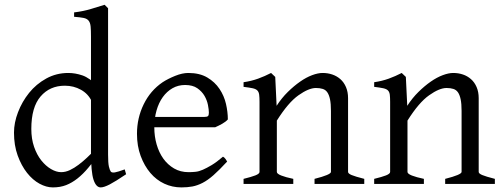

<svg xmlns="http://www.w3.org/2000/svg" viewBox="-20 -777 2125 811"><path d="M512.7 -41Q467.8 -10.7 443.4 2Q418.9 14.6 405.3 14.6Q385.7 14.6 375 -18.1Q364.3 -50.8 364.3 -132.8V-622.1Q364.3 -649.4 362.8 -665Q361.3 -680.7 354.5 -689.5Q347.7 -698.2 333.5 -701.2Q319.3 -704.1 293 -706.1V-724.6Q333 -729.5 364.7 -739.3Q396.5 -749 421.9 -756.8L436.5 -742.2V-124Q436.5 -88.9 439.9 -73.7Q443.4 -58.6 448.2 -51.8Q453.1 -46.9 465.3 -48.8Q477.5 -50.8 506.8 -61.5ZM400.4 -127Q375 -94.7 353 -68.4Q331.1 -42 307.6 -23.4Q284.2 -4.9 259.3 4.9Q234.4 14.6 203.1 14.6Q175.8 14.6 147 -1Q118.2 -16.6 94.2 -46.9Q70.3 -77.1 54.7 -120.1Q39.1 -163.1 39.1 -216.8Q39.1 -258.8 56.2 -303.2Q73.2 -347.7 103 -384.8Q132.8 -421.9 175.3 -445.3Q217.8 -468.8 268.6 -468.8Q297.9 -468.8 328.1 -458.5Q358.4 -448.2 396.5 -410.2Q396.5 -395.5 394.5 -386.2Q392.6 -377 389.2 -370.6Q385.7 -364.3 380.4 -359.9Q375 -355.5 367.2 -349.6Q352.5 -380.9 321.8 -397.9Q291 -415 253.9 -415Q190.4 -415 151.4 -369.6Q112.3 -324.2 112.3 -232.4Q112.3 -190.4 124 -156.7Q135.7 -123 154.3 -99.6Q172.9 -76.2 195.3 -63Q217.8 -49.8 238.3 -49.8Q256.8 -49.8 275.4 -58.6Q293.9 -67.4 312 -81.1Q330.1 -94.7 347.7 -111.3Q365.2 -127.9 381.8 -144.5Q387.7 -141.6 393.1 -136.2Q398.4 -130.9 400.4 -127Z M942.4 -272.5Q933.6 -262.7 918.9 -254.4Q904.3 -246.1 888.7 -239.3H608.4L609.4 -283.2H843.8Q854.5 -283.2 858.4 -286.6Q862.3 -290 862.3 -300.8Q862.3 -313.5 858.4 -333.5Q854.5 -353.5 843.8 -372.1Q833 -390.6 813.5 -404.3Q793.9 -418 761.7 -418Q732.4 -418 708.5 -404.3Q684.6 -390.6 667.5 -366.7Q650.4 -342.8 641.1 -310.1Q631.8 -277.3 631.8 -238.3Q631.8 -201.2 641.6 -167Q651.4 -132.8 669.9 -106.9Q688.5 -81.1 715.3 -65.4Q742.2 -49.8 776.4 -49.8Q791 -49.8 805.7 -51.3Q820.3 -52.7 836.9 -60.1Q853.5 -67.4 874 -79.6Q894.5 -91.8 921.9 -115.2Q927.7 -112.3 932.6 -105.5Q937.5 -98.6 939.5 -94.7Q906.2 -58.6 881.8 -37.1Q857.4 -15.6 835.4 -4.4Q813.5 6.8 792.5 10.7Q771.5 14.6 746.1 14.6Q708 14.6 674.3 -1Q640.6 -16.6 615.2 -46.4Q589.8 -76.2 574.2 -118.2Q558.6 -160.2 558.6 -211.9Q558.6 -278.3 586.9 -336.4Q615.2 -394.5 667 -429.7Q689.5 -444.3 719.7 -456.5Q750 -468.8 775.4 -468.8Q823.2 -468.8 855.5 -449.7Q887.7 -430.7 907.2 -401.4Q926.8 -372.1 934.6 -337.9Q942.4 -303.7 942.4 -272.5Z M1308.6 0V-21.5Q1377.9 -39.1 1377.9 -50.8V-308.6Q1377.9 -338.9 1374 -357.4Q1370.1 -376 1362.8 -386.7Q1355.5 -397.5 1343.3 -401.4Q1331.1 -405.3 1314.5 -405.3Q1284.2 -405.3 1240.7 -374.5Q1197.3 -343.8 1149.4 -267.6V-50.8Q1149.4 -43 1168 -35.6Q1186.5 -28.3 1218.8 -21.5V0H1008.8V-21.5Q1041 -29.3 1058.6 -36.1Q1076.2 -43 1076.2 -50.8V-346.7Q1076.2 -365.2 1074.7 -377Q1073.2 -388.7 1066.9 -395Q1060.5 -401.4 1046.9 -404.3Q1033.2 -407.2 1008.8 -410.2V-429.7Q1042 -434.6 1070.3 -444.8Q1098.6 -455.1 1125 -468.8L1142.6 -452.1L1148.4 -330.1Q1169.9 -363.3 1195.8 -388.7Q1221.7 -414.1 1247.6 -432.1Q1273.4 -450.2 1298.3 -459.5Q1323.2 -468.8 1342.8 -468.8Q1364.3 -468.8 1383.3 -462.4Q1402.3 -456.1 1417.5 -442.9Q1432.6 -429.7 1441.4 -409.2Q1450.2 -388.7 1450.2 -362.3V-50.8Q1450.2 -43.9 1465.3 -37.6Q1480.5 -31.2 1518.6 -21.5V0Z M1860.4 0V-21.5Q1929.7 -39.1 1929.7 -50.8V-308.6Q1929.7 -338.9 1925.8 -357.4Q1921.9 -376 1914.6 -386.7Q1907.2 -397.5 1895 -401.4Q1882.8 -405.3 1866.2 -405.3Q1835.9 -405.3 1792.5 -374.5Q1749 -343.8 1701.2 -267.6V-50.8Q1701.2 -43 1719.7 -35.6Q1738.3 -28.3 1770.5 -21.5V0H1560.5V-21.5Q1592.8 -29.3 1610.4 -36.1Q1627.9 -43 1627.9 -50.8V-346.7Q1627.9 -365.2 1626.5 -377Q1625 -388.7 1618.7 -395Q1612.3 -401.4 1598.6 -404.3Q1585 -407.2 1560.5 -410.2V-429.7Q1593.8 -434.6 1622.1 -444.8Q1650.4 -455.1 1676.8 -468.8L1694.3 -452.1L1700.2 -330.1Q1721.7 -363.3 1747.6 -388.7Q1773.4 -414.1 1799.3 -432.1Q1825.2 -450.2 1850.1 -459.5Q1875 -468.8 1894.5 -468.8Q1916 -468.8 1935.1 -462.4Q1954.1 -456.1 1969.2 -442.9Q1984.4 -429.7 1993.2 -409.2Q2002 -388.7 2002 -362.3V-50.8Q2002 -43.9 2017.1 -37.6Q2032.2 -31.2 2070.3 -21.5V0Z"/></svg>

Font: Podda
Style: Regular
Weight: 400
Designer: Md. Tanbin Islam Siyam
Foundry: Tanbin Islam Siyam
Version: Version 0.258